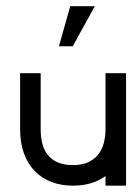

<svg xmlns="http://www.w3.org/2000/svg" viewBox="-20 -586 418 606"><path d="M313 0V-30.3Q271.5 0 210.4 0Q172.4 0 141.6 -12Q110.8 -23.9 88.9 -46.9Q66.9 -69.8 55.2 -102.8Q43.5 -135.7 43.5 -177.7V-355H108.4V-177.7Q108.4 -121.1 134.3 -93Q160.2 -64.9 210.4 -64.9Q240.2 -64.9 260 -74.7Q279.8 -84.5 291.5 -100.3Q303.2 -116.2 308.1 -136.5Q313 -156.7 313 -177.7V-355H377.9V0ZM279.3 -566.4 209.5 -439.9H166L201.7 -566.4Z"/></svg>

Font: Fibel Vienna LRS
Style: Regular
Weight: 400
Designer: Peter Wiegel
Foundry: Peter Wioegel
Version: Version 000.000